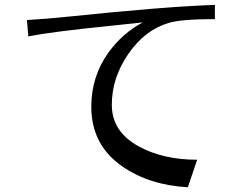

<svg xmlns="http://www.w3.org/2000/svg" viewBox="-20 -748 1040 804"><path d="M92.8 -664.1Q176.8 -668.9 269.5 -678.7Q673.8 -720.7 879.9 -727.5V-668Q739.3 -668 687.5 -652.3Q586.9 -623 517.6 -522.5Q448.2 -421.9 448.2 -309.1Q448.2 -196.3 561.5 -134.8Q663.1 -79.1 805.7 -79.1L766.6 36.1Q604.5 27.3 491.2 -51.8Q362.3 -141.6 362.3 -300.8Q362.3 -427.7 433.6 -527.3Q494.1 -610.4 578.1 -654.3Q528.3 -648.4 431.6 -638.7Q198.2 -615.2 98.6 -595.7Z"/></svg>

Font: GenEi LateMin v2
Style: Medium
Weight: 500
Designer: o_tamon (Modified)
Foundry: o_tamon / Adobe Systems Incorporated / FONT 910 / Philipp H. Poll
Version: Version 2.1;Original Version 1.004